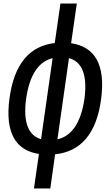

<svg xmlns="http://www.w3.org/2000/svg" viewBox="-20 -830 631 1080"><path d="M263 230 290 38C433 23 523 -76 549 -274C574 -468 513 -567 380 -587L412 -810H320L288 -588C148 -572 59 -472 33 -274C8 -83 68 16 199 36L171 230ZM127 -274C146 -410 198 -484 276 -503L211 -47C140 -68 109 -141 127 -274ZM455 -274C435 -138 383 -65 303 -46L368 -503C441 -483 473 -409 455 -274Z"/></svg>

Font: Smiley Sans Oblique
Style: Regular
Weight: 400
Italic angle: -8°
Designer: oooooohmygosh, Nagisa Chen, Janine Sui, Heda Shi, Jian Li
Foundry: atelierAnchor
Version: Version 2.0.1